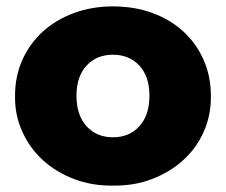

<svg xmlns="http://www.w3.org/2000/svg" viewBox="-20 -571 706 600"><path d="M27 -272Q27 -333 50 -384Q73 -435 113.5 -472Q154 -509 210.5 -530Q267 -551 333 -551Q400 -551 456 -530.5Q512 -510 552.5 -473Q593 -436 616 -384.5Q639 -333 639 -272Q640 -212 617 -160Q594 -108 552.5 -70.5Q511 -33 455 -11.5Q399 10 333 9Q268 10 211.5 -11.5Q155 -33 114 -70.5Q73 -108 49.5 -160Q26 -212 27 -272ZM447 -272Q447 -332 415.5 -366Q384 -400 333 -400Q282 -400 250.5 -366Q219 -332 219 -272Q219 -211 250.5 -176.5Q282 -142 333 -142Q384 -142 415.5 -176.5Q447 -211 447 -272Z"/></svg>

Font: CMG Sans ExtraBold
Style: Regular
Weight: 800
Designer: Julieta Ulanovsky
Foundry: Julieta Ulanovsky
Version: Version 7.200